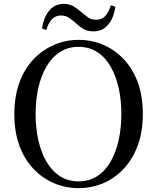

<svg xmlns="http://www.w3.org/2000/svg" viewBox="-20 -955 812 992"><path d="M197 -808Q206 -867 235 -901Q264 -935 309 -935Q338 -935 358.5 -923Q379 -911 396 -896Q415 -880 433 -866.5Q451 -853 477 -853Q506 -853 524 -872.5Q542 -892 553 -928L576 -920Q567 -860 538 -826.5Q509 -793 463 -793Q433 -793 413 -804.5Q393 -816 377 -831Q359 -847 340 -861Q321 -875 294 -875Q267 -875 248.5 -855.5Q230 -836 219 -800ZM386 17Q319 17 259 -8.5Q199 -34 152.5 -83Q106 -132 80 -203Q54 -274 54 -366Q54 -456 80 -527.5Q106 -599 152.5 -648Q199 -697 259 -723Q319 -749 386 -749Q454 -749 513.5 -723.5Q573 -698 619.5 -649Q666 -600 692 -529Q718 -458 718 -366Q718 -275 692 -204Q666 -133 619.5 -83.5Q573 -34 513.5 -8.5Q454 17 386 17ZM386 -18Q441 -18 482.5 -45Q524 -72 551.5 -120Q579 -168 593 -231Q607 -294 607 -366Q607 -438 593 -500.5Q579 -563 551.5 -611Q524 -659 482.5 -686Q441 -713 386 -713Q331 -713 289.5 -686Q248 -659 220 -611Q192 -563 178 -500.5Q164 -438 164 -366Q164 -294 178 -231Q192 -168 220 -120Q248 -72 289.5 -45Q331 -18 386 -18Z"/></svg>

Font: Noto Serif TC ExtraLight Medium
Style: Regular
Weight: 500
Version: Version 2.002-H1;hotconv 1.1.0;makeotfexe 2.6.0